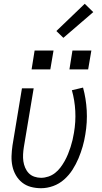

<svg xmlns="http://www.w3.org/2000/svg" viewBox="-20 -987 540 1015"><path d="M197 8Q169 8 143 1Q117 -6 97 -22Q77 -38 64 -60.5Q51 -83 45.5 -109Q40 -135 41 -162.5Q42 -190 46 -218L96 -520H158L106 -209Q103 -190 102 -171Q101 -152 103.5 -134.5Q106 -117 113 -100.5Q120 -84 132 -71.5Q144 -59 161.5 -53Q179 -47 197 -47Q216 -47 235.5 -53.5Q255 -60 271 -72.5Q287 -85 299.5 -101.5Q312 -118 322 -136Q332 -154 339.5 -172.5Q347 -191 353 -209.5Q359 -228 363.5 -247Q368 -266 371 -285Q381 -343 378 -400Q375 -457 360 -510L419 -524Q435 -466 438.5 -403Q442 -340 431 -276Q426 -244 417 -212.5Q408 -181 395 -150Q382 -119 363.5 -90Q345 -61 319 -38Q293 -15 261 -3.5Q229 8 197 8ZM446 -620H347L363 -720H463ZM147 -620 163 -720H263L246 -620ZM315 -787 278 -823 428 -967 473 -923Z"/></svg>

Font: Iosevka SS04 Light
Style: Italic
Weight: 300
Italic angle: -9°
Monospace: yes
Designer: Belleve Invis
Foundry: Belleve Invis
Version: Version 19.0.0; ttfautohint (v1.8.4)